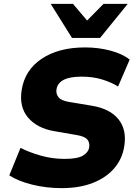

<svg xmlns="http://www.w3.org/2000/svg" viewBox="-20 -961 711 992"><path d="M28 0ZM298 11Q219 11 146.5 -7Q74 -25 28 -55L86 -197Q131 -174 190.5 -157Q250 -140 314 -140Q380 -140 408.5 -157Q437 -174 441 -201Q444 -225 431 -240.5Q418 -256 378 -263L262 -283Q172 -298 125 -353.5Q78 -409 92 -496Q108 -599 195.5 -657.5Q283 -716 420 -716Q488 -716 550.5 -699.5Q613 -683 650 -653L590 -514Q555 -536 507.5 -550.5Q460 -565 401 -565Q283 -565 272 -500Q268 -477 282 -459Q296 -441 338 -434L453 -415Q547 -400 591.5 -345.5Q636 -291 622 -205Q612 -141 571 -92.5Q530 -44 461 -16.5Q392 11 298 11ZM352 -765 242 -941H357L430 -855L515 -941H640L497 -765Z"/></svg>

Font: Winston ExtraBold
Style: Italic
Weight: 800
Italic angle: -9°
Designer: Original fonts by Vernon Adams / Changes by Cristiano Sobral
Foundry: Original fonts by Vernon Adams / Changes by Cristiano Sobral
Version: Version 2.503;July 17, 2020;FontCreator 13.0.0.2655 64-bit